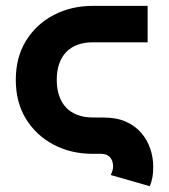

<svg xmlns="http://www.w3.org/2000/svg" viewBox="-20 -528 580 659"><path d="M486.7 -507.8H298.4Q224.2 -507.8 164.4 -476.5Q104.5 -445.2 69.3 -388.2Q34.2 -331.2 34.2 -253.9Q34.2 -176.6 69.3 -119.6Q104.5 -62.6 164.4 -31.3Q224.2 0 298.4 0H327.1Q347 0 357.6 11.8Q368.2 23.6 368.2 44.1Q368.2 50.6 365.5 59.2Q362.8 67.8 360.4 72.8L494.1 111.2Q500.2 96.8 503 81.3Q505.9 65.8 505.9 44.1Q505.9 12.3 495.7 -17.7Q485.5 -47.8 465 -71.7Q444.5 -95.7 413 -110Q381.4 -124.3 338.7 -124.5L298.4 -124.8Q269.4 -124.8 246.4 -133.3Q223.4 -141.8 207.5 -158.3Q191.5 -174.7 183.2 -198.8Q174.8 -222.9 174.8 -253.9Q174.8 -285.1 183.2 -309.1Q191.5 -333.1 207.5 -349.6Q223.4 -366 246.4 -374.4Q269.4 -382.8 298.4 -382.8H486.7Z"/></svg>

Font: Giphurs SC
Style: Regular
Weight: 400
Version: Version 0.920